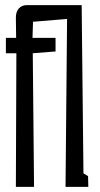

<svg xmlns="http://www.w3.org/2000/svg" viewBox="-20 -730 392 750"><path d="M44 -522H3V-582H43L42 -661Q42 -684 53.5 -697Q65 -710 85 -710H299L306 -53L324 -42L325 0H236L242 -655V-656L109 -645L107 -582H197V-529L108 -522L113 0H42Z"/></svg>

Font: Bahianita
Style: Regular
Weight: 400
Designer: Pablo Cosgaya & Dani Raskovsky
Foundry: Pablo Cosgaya & Dani Raskovsky
Version: Version 1.008